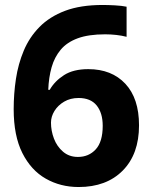

<svg xmlns="http://www.w3.org/2000/svg" viewBox="-20 -742 612 772"><path d="M35 -303Q35 -365 44.1 -425Q53.2 -485 75.6 -538.5Q98 -592 138.7 -633.5Q179.5 -675 241.6 -698.5Q303.8 -722 393 -722Q414 -722 442 -720.5Q470 -719 489 -715V-594Q470 -599 447.5 -601.5Q425 -604 402.8 -604Q336 -604 292.5 -588Q249 -572 224 -542Q199 -512 187.5 -471.5Q176 -431 174 -381H180Q200 -416 237.5 -440Q275 -464 335 -464Q429 -464 484 -405.2Q539 -346.3 539 -238Q539 -122.3 473.5 -56.1Q408 10 296.2 10Q223.1 10 164 -23.7Q104.9 -57.3 69.9 -126.7Q35 -196 35 -303ZM293.3 -111Q337 -111 365 -141.5Q393 -172 393 -236.2Q393 -287.6 368.8 -317.8Q344.5 -348 296 -348Q263 -348 238 -333.3Q212.9 -318.5 199 -295.9Q185 -273.2 185 -249Q185 -216 197 -184.5Q209 -153 233.5 -132Q258 -111 293.3 -111Z"/></svg>

Font: Noto Sans Javanese
Style: Regular
Weight: 400
Designer: Monotype Design Team
Foundry: Monotype Imaging Inc.
Version: Version 2.004